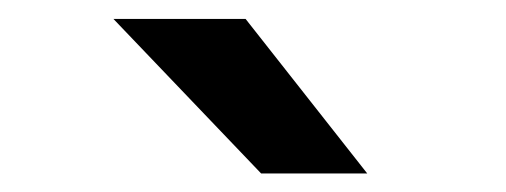

<svg xmlns="http://www.w3.org/2000/svg" viewBox="-20 -737 540 205"><path d="M242.2 -716.8 372.1 -551.8H258.8L101.1 -716.8Z"/></svg>

Font: D-DIN-PRO SemiBold
Style: Bold
Weight: 600
Designer: datto
Foundry: CyberFei
Version: Version 1.000;hotconv 1.0.109;makeotfexe 2.5.65596